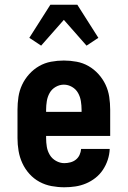

<svg xmlns="http://www.w3.org/2000/svg" viewBox="-20 -784 540 812"><path d="M252 8Q225 8 198 3Q171 -2 147 -15Q123 -28 104.5 -48.5Q86 -69 74.5 -94Q63 -119 58.5 -146Q54 -173 54 -200V-320Q54 -347 58 -374Q62 -401 73.5 -425.5Q85 -450 103.5 -470.5Q122 -491 145.5 -504.5Q169 -518 196 -523Q223 -528 250 -528Q277 -528 304 -523Q331 -518 354.5 -504.5Q378 -491 396.5 -470.5Q415 -450 426.5 -425.5Q438 -401 442 -374Q446 -347 446 -320V-209H175V-200Q175 -181 178 -163Q181 -145 190.5 -129Q200 -113 217 -103.5Q234 -94 252 -94Q265 -94 278 -97.5Q291 -101 301 -109Q311 -117 316.5 -129Q322 -141 323 -154H444Q443 -130 435.5 -107.5Q428 -85 415 -65.5Q402 -46 383.5 -31.5Q365 -17 343.5 -8Q322 1 299 4.5Q276 8 252 8ZM175 -311H325V-320Q325 -338 322 -356.5Q319 -375 310 -391Q301 -407 284.5 -416.5Q268 -426 250 -426Q232 -426 215.5 -416.5Q199 -407 190 -391Q181 -375 178 -356.5Q175 -338 175 -320ZM154 -591 104 -624 193 -764H307L396 -624L346 -591L250 -700Z"/></svg>

Font: Iosevka Curly Slab Extrabold
Style: Regular
Weight: 800
Monospace: yes
Designer: Belleve Invis
Foundry: Belleve Invis
Version: Version 22.1.2; ttfautohint (v1.8.4)